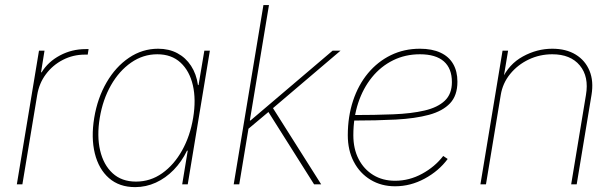

<svg xmlns="http://www.w3.org/2000/svg" viewBox="-20 -748 2498 779"><path d="M48.3 0 138.2 -542.5H160.6L146.5 -454.6H148.9Q175.3 -497.6 223.4 -523.2Q271.5 -548.8 327.6 -548.8Q332 -548.8 333.5 -548.8Q335 -548.8 339.4 -548.8L335.9 -526.4Q333.5 -526.4 331.1 -526.4Q328.6 -526.4 324.2 -526.4Q276.4 -526.4 235.1 -505.1Q193.8 -483.9 166.3 -447Q138.7 -410.2 130.9 -362.3L70.8 0Z M528.3 11.2Q463.9 11.2 422.1 -25.4Q380.4 -62 364.7 -125.7Q349.1 -189.5 362.3 -270Q375.5 -350.1 412.4 -413.6Q449.2 -477.1 503.4 -513.7Q557.6 -550.3 621.6 -550.3Q665.5 -550.3 699.5 -532.2Q733.4 -514.2 755.1 -481Q776.9 -447.8 783.2 -402.8H785.6L809.1 -542.5H831.5L741.7 0H719.2L741.7 -136.7H738.8Q717.3 -92.3 684.8 -58.8Q652.3 -25.4 612.3 -7.1Q572.3 11.2 528.3 11.2ZM531.7 -11.2Q590.3 -11.2 638.2 -45.2Q686 -79.1 718.8 -137.7Q751.5 -196.3 763.7 -270Q775.9 -343.8 762.5 -402.1Q749 -460.4 712.4 -494.1Q675.8 -527.8 618.2 -527.8Q560.5 -527.8 512 -494.1Q463.4 -460.4 430.2 -402.1Q397 -343.8 384.8 -270Q372.6 -196.3 386.2 -137.7Q399.9 -79.1 436.8 -45.2Q473.6 -11.2 531.7 -11.2Z M981 -219.7 987.8 -259.3H996.6L1329.6 -542.5H1361.8L1077.6 -300.8L1074.2 -297.9ZM928.2 0 1048.8 -727.5H1071.3L950.7 0ZM1254.4 0 1064.5 -300.8 1084 -314.9 1283.2 0Z M1583 7.8Q1526.9 7.8 1483.4 -18.6Q1439.9 -44.9 1415.5 -91.6Q1391.1 -138.2 1391.1 -199.2Q1391.1 -274.9 1412.4 -339.1Q1433.6 -403.3 1472.9 -450.7Q1512.2 -498 1565.9 -524.2Q1619.6 -550.3 1683.6 -550.3Q1732.9 -550.3 1767.1 -534.4Q1801.3 -518.6 1818.6 -488.5Q1835.9 -458.5 1835.9 -416.5Q1835.9 -360.8 1806.2 -329.1Q1776.4 -297.4 1720.7 -282.2Q1665 -267.1 1586.2 -262.9Q1507.3 -258.8 1410.2 -258.8V-281.2Q1501 -281.2 1575.2 -284.2Q1649.4 -287.1 1702.6 -299.6Q1755.9 -312 1784.7 -339.4Q1813.5 -366.7 1813.5 -415Q1813.5 -470.2 1780.8 -499Q1748 -527.8 1683.6 -527.8Q1624.5 -527.8 1575 -503.4Q1525.4 -479 1489.3 -434.6Q1453.1 -390.1 1433.3 -330.3Q1413.6 -270.5 1413.6 -199.2Q1413.6 -144 1435.1 -102.5Q1456.5 -61 1494.6 -37.8Q1532.7 -14.6 1583 -14.6Q1640.6 -14.6 1692.6 -43Q1744.6 -71.3 1778.3 -115.2L1796.4 -103Q1760.3 -54.2 1702.9 -23.2Q1645.5 7.8 1583 7.8Z M2011.7 -362.8 1951.7 0H1929.2L2019 -542.5H2041.5L2022 -425.3H2016.1Q2044.4 -487.8 2101.6 -519Q2158.7 -550.3 2220.7 -550.3Q2276.9 -550.3 2315.7 -526.6Q2354.5 -502.9 2371.8 -460.9Q2389.2 -418.9 2379.9 -362.8L2319.8 0H2297.4L2357.4 -362.8Q2370.1 -437 2332.5 -482.4Q2294.9 -527.8 2220.7 -527.8Q2169.9 -527.8 2125.2 -506.6Q2080.6 -485.4 2050 -448Q2019.5 -410.6 2011.7 -362.8Z"/></svg>

Font: Inter 16pt Thin
Style: Italic
Weight: 250
Italic angle: -9.3988°
Version: Version 4.001;git-66647c0bb